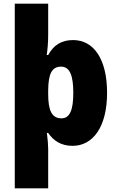

<svg xmlns="http://www.w3.org/2000/svg" viewBox="-20 -780 639 1040"><path d="M560 -277C560 -461 487 -563 376 -563C312 -563 270 -535 241 -482H233C237 -508 241 -545 241 -593V-760H60V240H241V26C241 5 238 -29 234 -60H241C269 -18 311 10 373 10C483 10 560 -92 560 -277ZM377 -277C377 -186 359 -139 313 -139C260 -139 241 -183 241 -271V-291C242 -379 260 -419 311 -419C358 -419 377 -371 377 -277Z"/></svg>

Font: Noto Sans Thai SemCond Blk
Style: Regular
Weight: 900
Width: 4
Designer: Monotype Design Team
Foundry: Monotype Imaging Inc.
Version: Version 2.002